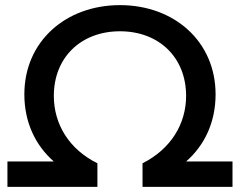

<svg xmlns="http://www.w3.org/2000/svg" viewBox="-20 -729 936 749"><path d="M360 0V-92C249 -147 190 -245 190 -355C190 -505 296 -607 448 -607C600 -607 706 -505 706 -355C706 -246 647 -148 536 -92V0H887V-99H706C778 -162 821 -252 821 -361C821 -567 660 -709 448 -709C236 -709 75 -567 75 -361C75 -252 118 -162 190 -99H9V0Z"/></svg>

Font: Montserrat-Alt1 SemBd
Style: Regular
Weight: 600
Designer: Differentunic
Foundry: Differentunic
Version: Version 7.222